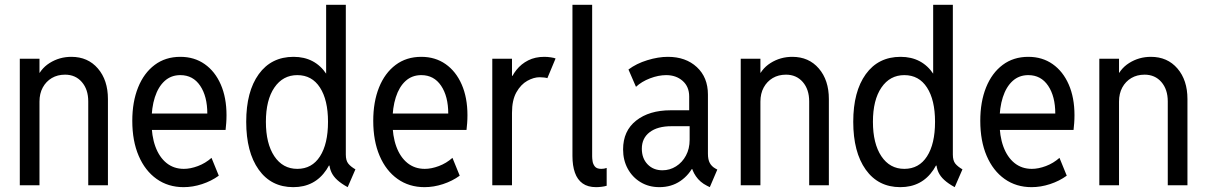

<svg xmlns="http://www.w3.org/2000/svg" viewBox="-20 -772 5028 800"><path d="M62.5 0V-527.3H144.5V-468.8H163.1L129.9 -435.5Q145.5 -483.4 186.5 -509.3Q227.5 -535.2 277.3 -535.2Q346.2 -535.2 387.9 -486.6Q429.7 -438 429.7 -359.4V0H347.7V-349.6Q347.7 -399.4 321 -430.2Q294.4 -460.9 251 -460.9Q219.7 -460.9 195.8 -446.8Q171.9 -432.6 158.2 -407.5Q144.5 -382.3 144.5 -348.6V0Z M745.1 7.8Q680.7 7.8 632.6 -26.4Q584.5 -60.5 557.9 -122.6Q531.2 -184.6 531.2 -268.6Q531.2 -347.7 555.4 -407.7Q579.6 -467.8 624.5 -501.5Q669.4 -535.2 731.4 -535.2Q789.6 -535.2 832.8 -504.9Q876 -474.6 899.9 -419.9Q923.8 -365.2 923.8 -292Q923.8 -274.4 922.6 -259Q921.4 -243.7 919.9 -230.5H593.8V-298.8H843.8Q843.8 -370.6 814 -414.8Q784.2 -459 731.4 -459Q692.9 -459 666 -434.6Q639.2 -410.2 625.2 -366.7Q611.3 -323.2 611.3 -265.6Q611.3 -205.6 627.4 -161.4Q643.6 -117.2 673.8 -92.8Q704.1 -68.4 746.1 -68.4Q773.4 -68.4 804.7 -80.1Q835.9 -91.8 861.3 -114.3L891.6 -40Q860.8 -17.6 822 -4.9Q783.2 7.8 745.1 7.8Z M1428.7 7.8Q1401.9 -6.8 1385.3 -22Q1368.7 -37.1 1360.6 -54.9Q1352.5 -72.8 1351.6 -95.7L1366.2 -82H1328.1L1349.6 -141.6V-401.4L1329.1 -459H1338.9V-752H1420.9V-127.9Q1420.9 -103 1431.2 -90.3Q1441.4 -77.6 1460.9 -66.4ZM1202.1 7.8Q1109.9 7.8 1057.9 -65.2Q1005.9 -138.2 1005.9 -264.6Q1005.9 -390.6 1058.1 -462.9Q1110.4 -535.2 1203.1 -535.2Q1292.5 -535.2 1340.6 -462.9Q1388.7 -390.6 1388.7 -264.6Q1388.7 -137.2 1340.1 -64.7Q1291.5 7.8 1202.1 7.8ZM1218.8 -68.4Q1279.8 -68.4 1313.2 -120.4Q1346.7 -172.4 1346.7 -264.6Q1346.7 -355.5 1313.2 -407.2Q1279.8 -459 1218.8 -459Q1158.7 -459 1123.3 -407.2Q1087.9 -355.5 1087.9 -264.6Q1087.9 -173.8 1123 -121.1Q1158.2 -68.4 1218.8 -68.4Z M1749 7.8Q1684.6 7.8 1636.5 -26.4Q1588.4 -60.5 1561.8 -122.6Q1535.2 -184.6 1535.2 -268.6Q1535.2 -347.7 1559.3 -407.7Q1583.5 -467.8 1628.4 -501.5Q1673.3 -535.2 1735.4 -535.2Q1793.5 -535.2 1836.7 -504.9Q1879.9 -474.6 1903.8 -419.9Q1927.7 -365.2 1927.7 -292Q1927.7 -274.4 1926.5 -259Q1925.3 -243.7 1923.8 -230.5H1597.7V-298.8H1847.7Q1847.7 -370.6 1817.9 -414.8Q1788.1 -459 1735.4 -459Q1696.8 -459 1669.9 -434.6Q1643.1 -410.2 1629.2 -366.7Q1615.2 -323.2 1615.2 -265.6Q1615.2 -205.6 1631.3 -161.4Q1647.5 -117.2 1677.7 -92.8Q1708 -68.4 1750 -68.4Q1777.3 -68.4 1808.6 -80.1Q1839.8 -91.8 1865.2 -114.3L1895.5 -40Q1864.7 -17.6 1825.9 -4.9Q1787.1 7.8 1749 7.8Z M2031.2 0V-527.3H2113.3V-456.1H2127L2101.6 -423.8Q2111.8 -455.6 2131.8 -480.7Q2151.9 -505.9 2180.9 -520.5Q2210 -535.2 2248 -535.2Q2261.2 -535.2 2275.6 -533Q2290 -530.8 2294.9 -528.3L2260.7 -446.3Q2257.3 -447.8 2247.8 -449Q2238.3 -450.2 2228.5 -450.2Q2204.1 -450.2 2177.2 -435.3Q2150.4 -420.4 2131.8 -387.7Q2113.3 -355 2113.3 -301.8V0Z M2463.9 7.8Q2429.2 7.8 2407.5 -7.8Q2385.7 -23.4 2375.5 -52.5Q2365.2 -81.5 2365.2 -122.1V-752H2447.3V-120.1Q2447.3 -112.8 2449 -100.6Q2450.7 -88.4 2458.5 -78.4Q2466.3 -68.4 2485.4 -68.4Q2498 -68.4 2507.8 -72.3V2Q2498.5 4.9 2486.3 6.3Q2474.1 7.8 2463.9 7.8Z M2727.5 7.8Q2683.6 7.8 2649.4 -12.7Q2615.2 -33.2 2595.7 -68.8Q2576.2 -104.5 2576.2 -149.4Q2576.2 -226.6 2630.6 -269.5Q2685.1 -312.5 2774.4 -312.5H2867.2V-246.1H2777.3Q2719.7 -246.1 2687 -221.2Q2654.3 -196.3 2654.3 -152.3Q2654.3 -112.3 2678.2 -87.4Q2702.1 -62.5 2740.2 -62.5Q2771 -62.5 2796.9 -78.9Q2822.8 -95.2 2838.1 -123.8Q2853.5 -152.3 2853.5 -189.5V-249L2851.6 -277.3V-370.1Q2851.6 -411.1 2824.2 -435.1Q2796.9 -459 2755.9 -459Q2723.6 -459 2688.5 -445.6Q2653.3 -432.1 2629.9 -410.2L2598.6 -482.4Q2631.8 -507.3 2677.2 -521.2Q2722.7 -535.2 2762.7 -535.2Q2837.4 -535.2 2883.5 -492.4Q2929.7 -449.7 2929.7 -377.9V-131.8Q2929.7 -106.9 2937.5 -92.8Q2945.3 -78.6 2960 -70.3L2968.8 -65.4L2937.5 7.8L2925.8 2Q2896.5 -12.7 2879.6 -37.6Q2862.8 -62.5 2861.3 -83L2876 -67.4H2846.7L2872.1 -85.9Q2852.5 -43.5 2814.9 -17.8Q2777.3 7.8 2727.5 7.8Z M3066.4 0V-527.3H3148.4V-468.8H3167L3133.8 -435.5Q3149.4 -483.4 3190.4 -509.3Q3231.4 -535.2 3281.2 -535.2Q3350.1 -535.2 3391.8 -486.6Q3433.6 -438 3433.6 -359.4V0H3351.6V-349.6Q3351.6 -399.4 3325 -430.2Q3298.3 -460.9 3254.9 -460.9Q3223.6 -460.9 3199.7 -446.8Q3175.8 -432.6 3162.1 -407.5Q3148.4 -382.3 3148.4 -348.6V0Z M3958 7.8Q3931.2 -6.8 3914.6 -22Q3897.9 -37.1 3889.9 -54.9Q3881.8 -72.8 3880.9 -95.7L3895.5 -82H3857.4L3878.9 -141.6V-401.4L3858.4 -459H3868.2V-752H3950.2V-127.9Q3950.2 -103 3960.4 -90.3Q3970.7 -77.6 3990.2 -66.4ZM3731.4 7.8Q3639.2 7.8 3587.2 -65.2Q3535.2 -138.2 3535.2 -264.6Q3535.2 -390.6 3587.4 -462.9Q3639.6 -535.2 3732.4 -535.2Q3821.8 -535.2 3869.9 -462.9Q3918 -390.6 3918 -264.6Q3918 -137.2 3869.4 -64.7Q3820.8 7.8 3731.4 7.8ZM3748 -68.4Q3809.1 -68.4 3842.5 -120.4Q3876 -172.4 3876 -264.6Q3876 -355.5 3842.5 -407.2Q3809.1 -459 3748 -459Q3688 -459 3652.6 -407.2Q3617.2 -355.5 3617.2 -264.6Q3617.2 -173.8 3652.3 -121.1Q3687.5 -68.4 3748 -68.4Z M4278.3 7.8Q4213.9 7.8 4165.8 -26.4Q4117.7 -60.5 4091.1 -122.6Q4064.5 -184.6 4064.5 -268.6Q4064.5 -347.7 4088.6 -407.7Q4112.8 -467.8 4157.7 -501.5Q4202.6 -535.2 4264.6 -535.2Q4322.8 -535.2 4366 -504.9Q4409.2 -474.6 4433.1 -419.9Q4457 -365.2 4457 -292Q4457 -274.4 4455.8 -259Q4454.6 -243.7 4453.1 -230.5H4127V-298.8H4377Q4377 -370.6 4347.2 -414.8Q4317.4 -459 4264.6 -459Q4226.1 -459 4199.2 -434.6Q4172.4 -410.2 4158.4 -366.7Q4144.5 -323.2 4144.5 -265.6Q4144.5 -205.6 4160.6 -161.4Q4176.8 -117.2 4207 -92.8Q4237.3 -68.4 4279.3 -68.4Q4306.6 -68.4 4337.9 -80.1Q4369.1 -91.8 4394.5 -114.3L4424.8 -40Q4394 -17.6 4355.2 -4.9Q4316.4 7.8 4278.3 7.8Z M4560.5 0V-527.3H4642.6V-468.8H4661.1L4627.9 -435.5Q4643.6 -483.4 4684.6 -509.3Q4725.6 -535.2 4775.4 -535.2Q4844.2 -535.2 4886 -486.6Q4927.7 -438 4927.7 -359.4V0H4845.7V-349.6Q4845.7 -399.4 4819.1 -430.2Q4792.5 -460.9 4749 -460.9Q4717.8 -460.9 4693.8 -446.8Q4669.9 -432.6 4656.2 -407.5Q4642.6 -382.3 4642.6 -348.6V0Z"/></svg>

Font: Reddit Sans Condensed
Style: Regular
Weight: 400
Designer: Stephen Hutchings
Foundry: Reddit
Version: Version 1.014